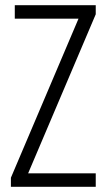

<svg xmlns="http://www.w3.org/2000/svg" viewBox="-20 -720 412 740"><path d="M22 -35 300 -689 312 -648H37V-700H349V-665L71 -11L59 -52H349V0H22Z"/></svg>

Font: Pathway Extreme Condensed Thin
Style: Regular
Weight: 250
Width: 3
Version: Version 1.001;gftools[0.9.26]